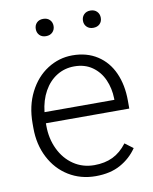

<svg xmlns="http://www.w3.org/2000/svg" viewBox="-83 -784 682 855"><g transform="rotate(-10 258.5 -356.0)"><path d="M43.9 0ZM102.5 -260.7V-249.5Q102.5 -191.4 125.5 -143.3Q148.4 -95.2 189.5 -67.4Q230.5 -39.6 283.2 -39.6Q330.6 -39.6 366.7 -56.9Q402.8 -74.2 431.2 -111.8L468.3 -84Q439.5 -41.5 393.3 -15.9Q347.2 9.8 280.8 9.8Q212.9 9.8 158.9 -23.4Q105 -56.6 74.5 -115.7Q43.9 -174.8 43.9 -249.5V-270.5Q43.9 -349.6 75 -410.6Q106 -471.7 158 -504.9Q210 -538.1 270.5 -538.1Q335.9 -538.1 383.3 -507.3Q430.7 -476.6 455.1 -421.9Q479.5 -367.2 479.5 -296.4V-260.7ZM105 -310.5H420.9V-316.9Q419.9 -362.8 402.6 -401.9Q385.3 -440.9 351.6 -464.6Q317.9 -488.3 270.5 -488.3Q226.6 -488.3 191.2 -466.3Q155.8 -444.3 133.3 -404.1Q110.8 -363.8 105 -310.5ZM211.4 -681.6Q211.4 -665 200.4 -653.8Q189.5 -642.6 170.9 -642.6Q152.3 -642.6 141.6 -653.6Q130.9 -664.6 130.9 -681.6Q130.9 -698.7 141.6 -709.7Q152.3 -720.7 170.9 -720.7Q189.5 -720.7 200.4 -709.7Q211.4 -698.7 211.4 -681.6ZM424.8 -681.2Q424.8 -664.1 413.8 -653.3Q402.8 -642.6 384.3 -642.6Q366.2 -642.6 355.2 -653.6Q344.2 -664.6 344.2 -681.2Q344.2 -698.2 355.2 -709.5Q366.2 -720.7 384.3 -720.7Q402.8 -720.7 413.8 -709.5Q424.8 -698.2 424.8 -681.2Z"/></g></svg>

Font: Heebo Light
Style: Regular
Weight: 300
Designer: Oded Ezer
Foundry: Meir Sadan
Version: Version 2.001; ttfautohint (v1.5.14-ce02) -l 8 -r 50 -G 200 